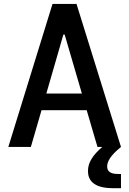

<svg xmlns="http://www.w3.org/2000/svg" viewBox="-20 -750 660 980"><path d="M597.5 0 370.5 -730H248L22.5 0H137.5L192 -187.5H422.5L477.5 0H502C452.5 43 429 80 429 123C429 167 454 210.5 556.5 210.5H597.5V138H583C541 138 527 123 527 99.5C527 73.5 545 42.5 597.5 0ZM216.5 -272.5 303.5 -573.5H310L398 -272.5Z"/></svg>

Font: Monaspace Neon Medium
Style: Regular
Weight: 500
Designer: Riley Cran & the Lettermatic Team
Foundry: Lettermatic
Version: Version 1.200 (Monaspace Neon)